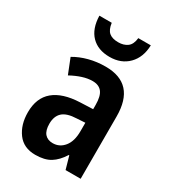

<svg xmlns="http://www.w3.org/2000/svg" viewBox="-187 -861 870 970"><g transform="rotate(30 248.0 -375.5)"><path d="M260 -554Q433 -554 433 -363V0H345L324 -74H321Q294 -31 260.5 -10.5Q227 10 173 10Q105 10 69.5 -38Q34 -86 34 -158Q34 -242 86 -285.5Q138 -329 238 -333L312 -336V-361Q312 -412 294 -435Q276 -458 239 -458Q211 -458 180 -448Q149 -438 116 -420L81 -508Q118 -530 163.5 -542Q209 -554 260 -554ZM264 -254Q207 -252 182 -229Q157 -206 157 -162Q157 -123 173.5 -104Q190 -85 220 -85Q260 -85 286 -117Q312 -149 312 -207V-257ZM403 -761Q401 -690 359.5 -648Q318 -606 251 -606Q183 -606 144 -646Q105 -686 103 -761H175Q180 -723 198.5 -707.5Q217 -692 252 -692Q284 -692 305 -707.5Q326 -723 330 -761Z"/></g></svg>

Font: Noto Sans Bengali Condensed SemiBold
Style: Regular
Weight: 600
Width: 3
Designer: Joana Ranito - Universal Thirst; Jelle Bosma - Monotype Design Team
Foundry: Universal Thirst ehf.
Version: Version 3.000; ttfautohint (v1.8.4.7-5d5b)